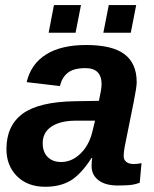

<svg xmlns="http://www.w3.org/2000/svg" viewBox="-20 -712 596 742"><path d="M435.5 4.9Q386.7 4.9 360.4 -15.6Q334 -36.1 334 -69.8Q334 -87.9 336.4 -101.1H333.5Q292.5 -37.6 252.4 -13.9Q212.4 9.8 154.8 9.8Q86.4 9.8 45.7 -31Q4.9 -71.8 4.9 -135.7Q4.9 -226.1 67.1 -272.2Q129.4 -318.4 269 -320.8L362.3 -322.3Q372.6 -368.7 372.6 -386.2Q372.6 -448.7 310.5 -448.7Q264.6 -448.7 242.2 -430.9Q219.7 -413.1 211.4 -379.4L83 -394.5Q99.6 -464.8 158 -501.5Q216.3 -538.1 313 -538.1Q414.1 -538.1 461.2 -502.4Q508.3 -466.8 508.3 -394Q508.3 -376 496.6 -317.4L461.9 -145Q458 -123 458 -109.9Q458 -98.1 462.9 -91.8Q467.8 -85.4 474.1 -82.5Q480.5 -79.6 486.8 -78.9Q493.2 -78.1 496.6 -78.1Q511.2 -78.1 526.9 -81.5L520 -5.9Q499.5 2 478.5 3.4Q457.5 4.9 435.5 4.9ZM347.2 -245.6H268.1Q210.9 -244.6 178 -222.2Q145 -199.7 145 -158.7Q145 -124.5 164.3 -105.2Q183.6 -85.9 216.3 -85.9Q256.8 -85.9 290 -117.4Q323.2 -148.9 336.4 -200.7ZM379.4 -585.4 400.4 -692.4H506.3L485.4 -585.4ZM168 -585.4 188.5 -692.4H293L272 -585.4Z"/></svg>

Font: Liberation Sans
Style: Bold Italic
Weight: 700
Italic angle: -12°
Designer: Steve Matteson
Foundry: Ascender Corporation
Version: Version 2.1.5